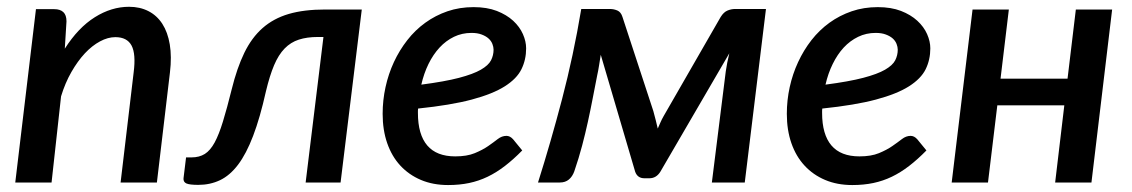

<svg xmlns="http://www.w3.org/2000/svg" viewBox="-20 -538 3336 566"><path d="M171 -394.5Q210.5 -456.5 259.5 -487.2Q308.5 -518 360.5 -518Q392.5 -518 417.5 -505.2Q442.5 -492.5 458.5 -467.8Q474.5 -443 480.5 -407Q486.5 -371 481 -324.5L442.5 0H335.5L374 -324.5Q381 -379 367.8 -403.8Q354.5 -428.5 320 -428.5Q298 -428.5 274.8 -416Q251.5 -403.5 230.2 -380.8Q209 -358 190.5 -325.8Q172 -293.5 160 -254L132 0H25L86 -511H140Q157.5 -511 166.8 -502.2Q176 -493.5 176 -475Z M663 -274.5Q678.5 -337.5 700.2 -382.2Q722 -427 754 -455.2Q786 -483.5 831 -496.8Q876 -510 939 -510H1046.5L984 0H881L933.5 -429H917.5Q885 -429 861 -421.2Q837 -413.5 819 -395Q801 -376.5 788 -345.8Q775 -315 764 -269Q746.5 -190.5 726.2 -137.5Q706 -84.5 681.8 -52.5Q657.5 -20.5 628.5 -6.8Q599.5 7 564.5 7Q539 7 529.5 2.8Q520 -1.5 521 -12.5L528.5 -74H544.5Q567.5 -74 583.8 -84.2Q600 -94.5 612.8 -118Q625.5 -141.5 637.2 -179.8Q649 -218 663 -274.5Z M1370 -441Q1342 -441 1318.2 -429.5Q1294.5 -418 1275.8 -397.8Q1257 -377.5 1243.2 -349.5Q1229.5 -321.5 1222 -288.5Q1291 -297.5 1333 -308.5Q1375 -319.5 1397.5 -332.5Q1420 -345.5 1427.5 -360.2Q1435 -375 1435 -391.5Q1435 -399.5 1431.5 -408.5Q1428 -417.5 1420.2 -424.5Q1412.5 -431.5 1400 -436.2Q1387.5 -441 1370 -441ZM1519.5 -94.5Q1493.5 -68 1468.5 -48.8Q1443.5 -29.5 1417.5 -17Q1391.5 -4.5 1363 1.5Q1334.5 7.5 1301 7.5Q1256.5 7.5 1221 -7.5Q1185.5 -22.5 1160.2 -49.8Q1135 -77 1121.5 -115.8Q1108 -154.5 1108 -202.5Q1108 -242.5 1116.5 -281.2Q1125 -320 1141.2 -355Q1157.5 -390 1180.8 -419.8Q1204 -449.5 1233.8 -471Q1263.5 -492.5 1299.2 -504.8Q1335 -517 1376 -517Q1415.5 -517 1444.5 -505.8Q1473.5 -494.5 1492.8 -476.8Q1512 -459 1521.5 -437.5Q1531 -416 1531 -395.5Q1531 -362 1517.2 -334Q1503.5 -306 1468 -283.5Q1432.5 -261 1370.8 -244.5Q1309 -228 1212.5 -218Q1212 -215 1212 -211.8Q1212 -208.5 1212 -205Q1212 -141.5 1239.5 -109.2Q1267 -77 1322 -77Q1356.5 -77 1379.5 -86.5Q1402.5 -96 1418.8 -107.2Q1435 -118.5 1447.2 -128Q1459.5 -137.5 1473 -137.5Q1483.5 -137.5 1492.5 -127.5Z M2238 -511.5 2175.5 0H2078.5L2119.5 -327.5Q2121 -339 2123.8 -353Q2126.5 -367 2130 -381L1926.5 -31.5Q1914.5 -12.5 1894.5 -12.5H1879.5Q1859.5 -12.5 1852.5 -31.5L1751 -376.5Q1748.5 -361.5 1746 -345.2Q1743.5 -329 1740.5 -316Q1733.5 -280.5 1727 -246.8Q1720.5 -213 1713 -178.8Q1705.5 -144.5 1696 -108.5Q1686.5 -72.5 1673 -33Q1667.5 -17.5 1657 -8.8Q1646.5 0 1630.5 0H1566Q1603.5 -118.5 1637 -246.2Q1670.5 -374 1693.5 -511.5H1778.5Q1789.5 -511.5 1800 -507Q1810.5 -502.5 1815 -488L1906 -210.5Q1910 -196 1913.2 -183.2Q1916.5 -170.5 1919 -159Q1923 -168 1927 -177.2Q1931 -186.5 1936.5 -196L2104.5 -488Q2113.5 -502.5 2124.8 -507Q2136 -511.5 2146.5 -511.5Z M2561.5 -441Q2533.5 -441 2509.8 -429.5Q2486 -418 2467.2 -397.8Q2448.5 -377.5 2434.8 -349.5Q2421 -321.5 2413.5 -288.5Q2482.5 -297.5 2524.5 -308.5Q2566.5 -319.5 2589 -332.5Q2611.5 -345.5 2619 -360.2Q2626.5 -375 2626.5 -391.5Q2626.5 -399.5 2623 -408.5Q2619.5 -417.5 2611.8 -424.5Q2604 -431.5 2591.5 -436.2Q2579 -441 2561.5 -441ZM2711 -94.5Q2685 -68 2660 -48.8Q2635 -29.5 2609 -17Q2583 -4.5 2554.5 1.5Q2526 7.5 2492.5 7.5Q2448 7.5 2412.5 -7.5Q2377 -22.5 2351.8 -49.8Q2326.5 -77 2313 -115.8Q2299.5 -154.5 2299.5 -202.5Q2299.5 -242.5 2308 -281.2Q2316.5 -320 2332.8 -355Q2349 -390 2372.2 -419.8Q2395.5 -449.5 2425.2 -471Q2455 -492.5 2490.8 -504.8Q2526.5 -517 2567.5 -517Q2607 -517 2636 -505.8Q2665 -494.5 2684.2 -476.8Q2703.5 -459 2713 -437.5Q2722.5 -416 2722.5 -395.5Q2722.5 -362 2708.8 -334Q2695 -306 2659.5 -283.5Q2624 -261 2562.2 -244.5Q2500.5 -228 2404 -218Q2403.5 -215 2403.5 -211.8Q2403.5 -208.5 2403.5 -205Q2403.5 -141.5 2431 -109.2Q2458.5 -77 2513.5 -77Q2548 -77 2571 -86.5Q2594 -96 2610.2 -107.2Q2626.5 -118.5 2638.8 -128Q2651 -137.5 2664.5 -137.5Q2675 -137.5 2684 -127.5Z M3258.5 -510 3197.5 0H3090.5L3117.5 -227.5H2920L2892.5 0H2785.5L2847 -510H2954L2929.5 -306H3127L3151.5 -510Z"/></svg>

Font: Lato SemiBold
Style: Italic
Weight: 600
Italic angle: -7°
Designer: Lukasz Dziedzic with Adam Twardoch and Botio Nikoltchev
Foundry: tyPoland Lukasz Dziedzic
Version: Version 2.015; 2015-08-06; http://www.latofonts.com/